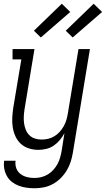

<svg xmlns="http://www.w3.org/2000/svg" viewBox="-20 -792 565 1025"><path d="M165 213Q143 213 121.5 210Q100 207 80 199.5Q60 192 44 179.5Q28 167 17.5 149Q7 131 3 109.5Q-1 88 2 66H63Q61 80 63.5 93.5Q66 107 72.5 118Q79 129 89.5 137Q100 145 112 149.5Q124 154 137.5 156Q151 158 165 158Q183 158 201 153.5Q219 149 235.5 139Q252 129 265 114.5Q278 100 287 83.5Q296 67 301 49Q306 31 309 14L324 -81Q314 -62 299.5 -44.5Q285 -27 266.5 -14.5Q248 -2 226.5 3Q205 8 185 8Q158 8 133.5 0Q109 -8 91 -24.5Q73 -41 62.5 -64Q52 -87 48 -112.5Q44 -138 45.5 -164.5Q47 -191 51 -218L94 -475H47V-530H164L111 -209Q108 -190 107 -171Q106 -152 108.5 -134Q111 -116 117.5 -99.5Q124 -83 136.5 -70.5Q149 -58 166 -52.5Q183 -47 202 -47Q220 -47 237 -51Q254 -55 270 -64.5Q286 -74 298.5 -88Q311 -102 320 -118Q329 -134 334 -150.5Q339 -167 342 -185L399 -530H460L369 23Q365 47 357.5 71Q350 95 336.5 117.5Q323 140 304 159Q285 178 262 190.5Q239 203 214.5 208Q190 213 165 213ZM368 -592 331 -628 480 -772 525 -728ZM198 -592 161 -628 310 -772 355 -728Z"/></svg>

Font: Iosevka Slab Light
Style: Italic
Weight: 300
Italic angle: -9°
Monospace: yes
Designer: Belleve Invis
Foundry: Belleve Invis
Version: Version 11.1.1; ttfautohint (v1.8.3)